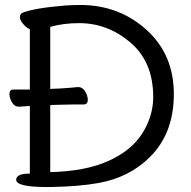

<svg xmlns="http://www.w3.org/2000/svg" viewBox="-20 -738 768 772"><path d="M182 -380 190 -381 218 -382Q254 -384 294 -388H295Q311 -388 322 -371Q333 -354 333 -336Q333 -318 316 -318H277Q249 -318 229 -317L190 -316L182 -315V-46Q322 -49 415 -90.5Q508 -132 552 -201.5Q596 -271 596 -348Q596 -489 504.5 -567Q413 -645 298 -645Q235 -645 182 -630ZM100 -378V-621Q89 -624 74.5 -640Q60 -656 60 -669Q60 -682 71 -687Q120 -706 244 -716Q277 -718 303 -718Q458 -718 568.5 -618.5Q679 -519 679 -360Q679 -201 582 -106Q500 -24 375 -2Q298 12 183 14H169Q45 14 45 -15Q45 -40 100 -40V-312Q91 -311 56 -309H55Q39 -309 28.5 -326Q18 -343 18 -360.5Q18 -378 35 -378Z"/></svg>

Font: LXGW WenKai Lite
Style: Bold
Weight: 700
Designer: LXGW / Fontworks Inc.
Foundry: LXGW / Fontworks Inc.
Version: Version 1.330;April 28, 2024